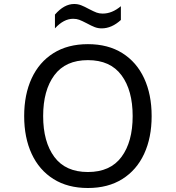

<svg xmlns="http://www.w3.org/2000/svg" viewBox="-20 -929 880 961"><path d="M101 -348Q101 -456 138.5 -537Q176 -618 247.5 -663Q319 -708 420 -708Q521 -708 592.5 -663Q664 -618 701.5 -537Q739 -456 739 -348Q739 -240 701.5 -159Q664 -78 592.5 -33Q521 12 420 12Q319 12 247.5 -33Q176 -78 138.5 -159Q101 -240 101 -348ZM644 -348Q644 -477 588 -552.5Q532 -628 420 -628Q308 -628 252 -552.5Q196 -477 196 -348Q196 -219 252 -143.5Q308 -68 420 -68Q532 -68 588 -143.5Q644 -219 644 -348ZM415 -812Q390 -825 376.5 -830Q363 -835 346 -835Q299 -835 255 -787V-856Q301 -909 351 -909Q370 -909 386.5 -902.5Q403 -896 425 -884Q450 -871 463.5 -866Q477 -861 494 -861Q541 -861 585 -898V-829Q539 -787 489 -787Q470 -787 453.5 -793.5Q437 -800 415 -812Z"/></svg>

Font: AmikoRegular
Style: Regular
Weight: 400
Designer: Pablo Impallari, Rodrigo Fuenzalida, Andres Torresi
Foundry: Impallari Type
Version: Version 1.000; ttfautohint (v1.3)